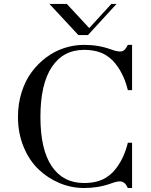

<svg xmlns="http://www.w3.org/2000/svg" viewBox="-20 -942 766 976"><path d="M231.4 -921.9H319.8L433.6 -799.3L545.9 -921.9H572.3L427.2 -763.7H378.4ZM71.3 -347.7Q71.3 -414.1 89.8 -472.9Q108.4 -531.7 140.6 -575.2Q172.9 -618.7 215.3 -650.4Q257.8 -682.1 307.1 -698Q356.4 -713.9 407.2 -713.9Q481 -713.9 543.9 -690.9Q572.8 -680.2 589.8 -680.2Q604.5 -680.2 612.8 -688.2Q621.1 -696.3 629.9 -713.9H651.4V-483.9H629.9Q612.3 -556.2 574.7 -607.9Q563.5 -623.5 551.3 -635.7Q539.1 -647.9 519.3 -660.9Q499.5 -673.8 470.9 -681.2Q442.4 -688.5 407.2 -688.5Q301.3 -688.5 243.4 -601.3Q185.5 -514.2 185.5 -347.7Q185.5 -181.6 243.2 -96.7Q300.8 -11.7 407.2 -11.7Q442.4 -11.7 470.9 -19Q499.5 -26.4 519.3 -39.3Q539.1 -52.2 551.3 -64.5Q563.5 -76.7 574.7 -92.3Q612.3 -144 629.9 -216.3H651.4V13.7H629.9Q624 2 619.9 -3.9Q615.7 -9.8 607.9 -14.9Q600.1 -20 589.8 -20Q572.8 -20 543.9 -9.3Q481 13.7 407.2 13.7Q342.8 13.7 283 -11.2Q223.1 -36.1 175.8 -81.3Q128.4 -126.5 99.9 -195.8Q71.3 -265.1 71.3 -347.7Z"/></svg>

Font: Theano Didot
Style: Regular
Weight: 400
Designer: Alexey Kryukov
Version: Version 2.0